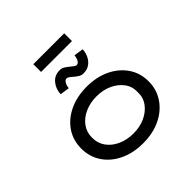

<svg xmlns="http://www.w3.org/2000/svg" viewBox="-225 -1101 1310 1310"><g transform="rotate(-45 430.0 -446.0)"><path d="M430 10Q335 10 261.5 -25Q188 -60 146.5 -122Q105 -184 105 -263Q105 -343 146.5 -404.5Q188 -466 261.5 -501Q335 -536 430 -536Q525 -536 598 -501Q671 -466 713 -404.5Q755 -343 755 -263Q755 -184 713 -122Q671 -60 598 -25Q525 10 430 10ZM430 -84Q493 -84 543 -107Q593 -130 622.5 -170.5Q652 -211 650 -263Q652 -316 622.5 -356Q593 -396 543 -419Q493 -442 430 -442Q368 -442 317.5 -419Q267 -396 238 -355.5Q209 -315 210 -263Q209 -211 238 -170.5Q267 -130 317.5 -107Q368 -84 430 -84ZM481 -615Q461 -615 447.5 -623Q434 -631 419 -643Q400 -660 390.5 -666.5Q381 -673 373 -673Q360 -673 350 -658.5Q340 -644 336 -615L268 -625Q270 -674 299.5 -710Q329 -746 378 -746Q398 -746 411.5 -738Q425 -730 440 -718Q460 -702 469 -695Q478 -688 486 -688Q500 -688 509.5 -703Q519 -718 523 -746L591 -736Q590 -704 576 -676Q562 -648 538 -631.5Q514 -615 481 -615ZM281 -827V-902H579V-827Z"/></g></svg>

Font: Lexend Peta
Style: Regular
Weight: 400
Designer: Bonnie Shaver-Troup, Thomas Jockin
Foundry: Lexend
Version: Version 1.007